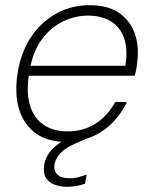

<svg xmlns="http://www.w3.org/2000/svg" viewBox="-20 -533 582 738"><path d="M231 12Q165 12 120.5 -18.5Q76 -49 56.5 -103.5Q37 -158 45 -232Q52 -296 75.5 -347.5Q99 -399 136.5 -436Q174 -473 221.5 -493Q269 -513 325 -513Q395 -513 437.5 -483.5Q480 -454 497.5 -405.5Q515 -357 508 -299Q507 -286 504.5 -271Q502 -256 498 -242H78L85 -280H462Q472 -345 456.5 -387.5Q441 -430 405.5 -451.5Q370 -473 318 -473Q269 -473 223 -451Q177 -429 142.5 -384Q108 -339 95 -268L92 -250Q80 -178 95 -128.5Q110 -79 147.5 -53.5Q185 -28 238 -28Q301 -28 347.5 -58Q394 -88 423 -141H468Q447 -97 413 -62Q379 -27 333.5 -7.5Q288 12 231 12ZM236 185Q213 185 190.5 177Q168 169 156.5 150.5Q145 132 150 99Q154 78 166.5 58.5Q179 39 203 21Q227 3 265 -13L327 -38L338 -11L271 18Q230 36 212.5 55.5Q195 75 190 96Q185 122 200 137Q215 152 244 152Q262 153 279.5 148.5Q297 144 313 138L307 173Q291 179 272.5 182Q254 185 236 185Z"/></svg>

Font: DM Sans 17pt ExtraLight
Style: Italic
Weight: 250
Italic angle: -10°
Version: Version 4.004;gftools[0.9.30]